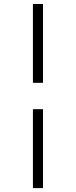

<svg xmlns="http://www.w3.org/2000/svg" viewBox="-20 -756 385 974"><path d="M147 198.2V-202.1H198.2V198.2ZM147 -335.9V-735.8H198.2V-335.9Z"/></svg>

Font: Charis SIL Am
Style: Bold Italic
Weight: 700
Italic angle: -11°
Foundry: SIL International
Version: Version 5.000